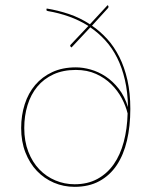

<svg xmlns="http://www.w3.org/2000/svg" viewBox="-20 -719 596 744"><path d="M255 -537Q252.5 -538.5 252 -541Q251.5 -543.5 254 -546L322.5 -618.5Q286.5 -641 247 -655Q207.5 -669 166 -676Q164.5 -676 161.8 -677.5Q159 -679 160 -682L161 -686Q204 -679 246.8 -664.8Q289.5 -650.5 328.5 -625L397 -699L399 -697Q400.5 -694.5 400.5 -692.2Q400.5 -690 397.5 -686.5L336.5 -619.5Q368.5 -597.5 395.5 -567.8Q422.5 -538 442.5 -498.2Q462.5 -458.5 473.8 -408.5Q485 -358.5 485 -297Q485 -230 472 -174.5Q459 -119 432.5 -79.2Q406 -39.5 365.2 -17.2Q324.5 5 269 5Q226.5 5 189 -11Q151.5 -27 123.2 -56.5Q95 -86 78.5 -128.2Q62 -170.5 62 -223Q62 -272 75.8 -315Q89.5 -358 116.5 -389.8Q143.5 -421.5 183 -439.8Q222.5 -458 274 -458Q301.5 -458 331.5 -449.5Q361.5 -441 389.2 -422.8Q417 -404.5 440 -375.2Q463 -346 476 -304Q475 -362 464 -409.5Q453 -457 433.8 -495.2Q414.5 -533.5 388 -562.5Q361.5 -591.5 330 -613L257 -535ZM269 -5Q319.5 -5 357.2 -25.5Q395 -46 420.5 -82.2Q446 -118.5 459.5 -169Q473 -219.5 474.5 -279.5Q467.5 -308.5 451.8 -338.2Q436 -368 411.2 -392.5Q386.5 -417 352.2 -432.5Q318 -448 274 -448Q224.5 -448 187 -430.8Q149.5 -413.5 124.5 -383.2Q99.5 -353 86.8 -311.8Q74 -270.5 74 -223Q74 -171.5 89.8 -131Q105.5 -90.5 132.5 -62.5Q159.5 -34.5 194.8 -19.8Q230 -5 269 -5Z"/></svg>

Font: Lato Hairline
Style: Regular
Weight: 100
Designer: Lukasz Dziedzic
Foundry: tyPoland Lukasz Dziedzic
Version: Version 2.007; 2014-02-27